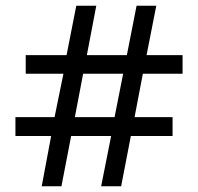

<svg xmlns="http://www.w3.org/2000/svg" viewBox="-20 -652 693 672"><path d="M159 -176H34V-242H171L202 -394H70V-459H213L247 -632H317L284 -459H424L458 -632H527L493 -459H619V-394H480L451 -242H584V-176H438L404 0H334L369 -176H229L195 0H126ZM381 -242 411 -394H271L242 -242Z"/></svg>

Font: utamil05
Style: Book
Weight: 400
Designer: Jelle Bosma - Monotype Design Team
Foundry: Monotype Imaging Inc.
Version: Version 2.003